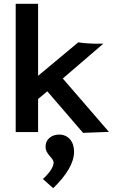

<svg xmlns="http://www.w3.org/2000/svg" viewBox="-20 -690 603 1003"><path d="M414 4 549 -1 308 -280 520 -462H467C449 -462 411 -465 389 -469L179 -294V-670H62V0H179V-173L227 -213ZM258 293C329 224 367 160 367 102C367 49 336 13 289 13C250 13 218 37 218 76C218 119 260 133 260 160C260 181 240 213 204 245Z"/></svg>

Font: Inconsolata SemiExpanded
Style: Bold
Weight: 700
Width: 6
Monospace: yes
Designer: Raph Levien, Cyreal, Brenton Simpson
Foundry: Raph Levien, Cyreal, Google
Version: Version 3.100